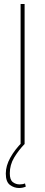

<svg xmlns="http://www.w3.org/2000/svg" viewBox="-20 -720 225 960"><path d="M83 0V-700H103V0ZM75 220Q50 220 29.5 204.5Q9 189 9 148Q9 109 31.5 68.5Q54 28 91 -9L103 0Q73 31 51 67.5Q29 104 29 147Q29 179 44 190.5Q59 202 78 202Q94 202 105 197L109 213Q94 220 75 220Z"/></svg>

Font: Georama Thin
Style: Regular
Weight: 100
Designer: Jean-Baptiste Levee
Foundry: Production Type
Version: Version 1.000